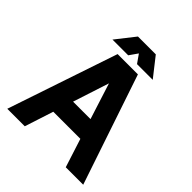

<svg xmlns="http://www.w3.org/2000/svg" viewBox="-238 -1039 1189 1189"><g transform="rotate(45 356.5 -444.5)"><path d="M536.1 0 475.6 -188.5H238.3L177.2 0H23.9L267.6 -722.7H445.3L689 0ZM357.9 -556.6 280.8 -319.3H433.6ZM319.3 -763.7H181.6L279.8 -888.7H436L534.2 -763.7H396.5L357.9 -818.8Z"/></g></svg>

Font: Giphurs
Style: Bold
Weight: 700
Version: Version 0.920; ttfautohint (v1.8.4.7-5d5b)